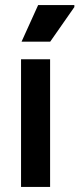

<svg xmlns="http://www.w3.org/2000/svg" viewBox="-20 -740 314 760"><path d="M63.3 0V-505.3H178.3V0ZM65.3 -575 131 -720H274.3V-712L178.7 -575Z"/></svg>

Font: Fustat
Style: Regular
Weight: 400
Designer: Mohamed Gaber, Khaled Hosny, Laura Garcia Mut
Foundry: Kief Type Foundry, Alif Type Foundry, Hard Type Foundry
Version: Version 1.007